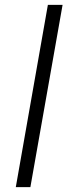

<svg xmlns="http://www.w3.org/2000/svg" viewBox="-20 -770 278 790"><path d="M237.5 -750 105 0H45L177 -750Z"/></svg>

Font: Russisch Sans Light
Style: Italic
Weight: 300
Italic angle: -10°
Designer: Michael Sharanda (font) & Cristiano Sobral (main changes)
Foundry: Michael Sharanda
Version: Version 2.00;September 8, 2020;FontCreator 13.0.0.2681 64-bi